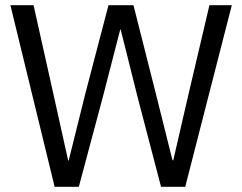

<svg xmlns="http://www.w3.org/2000/svg" viewBox="-20 -718 931 738"><path d="M283 0H190L20 -698H109L184 -362L242 -101H244L309 -362L397 -698H493L578 -362L643 -102H646L706 -362L785 -698H871L692 0H599L508 -348L444 -604H442L376 -348Z"/></svg>

Font: IBM Plex Sans Var
Style: Regular
Weight: 400
Designer: Mike Abbink, Paul van der Laan, Pieter van Rosmalen
Foundry: Bold Monday
Version: Version 3.000